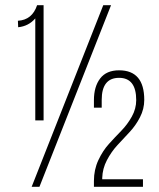

<svg xmlns="http://www.w3.org/2000/svg" viewBox="-20 -720 613 740"><path d="M116 -256V-649Q90 -619 50 -615L49 -640Q104 -643 123 -700H148V-256ZM378 -700H408L132 0H102ZM439 -449Q536 -449 536 -335Q536 -300 519.5 -268Q503 -236 479.5 -211Q456 -186 432.5 -160.5Q409 -135 392 -102.5Q375 -70 374 -34V-29H531V0H342V-23Q342 -66 359 -102.5Q376 -139 400 -165.5Q424 -192 447.5 -216Q471 -240 488 -270.5Q505 -301 505 -334Q505 -420 439 -420Q372 -420 372 -335V-305H342V-334Q342 -386 366 -417.5Q390 -449 439 -449Z"/></svg>

Font: Bebas Neue Book
Style: Regular
Weight: 400
Designer: Ryoichi Tsunekawa
Foundry: Ryoichi Tsunekawa
Version: Version 001.003